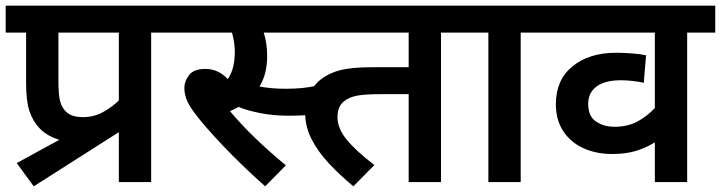

<svg xmlns="http://www.w3.org/2000/svg" viewBox="-20 -642 2542 677"><path d="M39 -67 189 -149Q147 -162 121 -188Q96 -214 84 -249.5Q72 -285 72 -350V-527H0V-622H610V-527H513V0H399V-176L99 15ZM399 -527H186V-359Q186 -307 192 -285Q198 -263 212 -249Q231 -229 273 -229Q312 -229 345.5 -248Q379 -267 399 -288Z M987 -329Q1018 -329 1044 -331.5Q1070 -334 1098 -340L1108 -243Q1080 -237 1053 -235.5Q1026 -234 998 -234Q945 -234 898.5 -243Q852 -252 821 -265Q807 -257 791 -250Q830 -203 881 -154Q932 -105 988 -59L915 15Q832 -59 766 -128.5Q700 -198 665 -245Q643 -275 636.5 -295Q630 -315 630 -332Q630 -355 646.5 -377Q663 -399 704 -399Q750 -399 783 -363Q797 -383 802.5 -408Q808 -433 808 -458Q808 -477 805 -495Q802 -513 798 -527H596V-622H1068V-527H910Q915 -511 918.5 -491Q922 -471 922 -445Q922 -411 915 -384.5Q908 -358 895 -337Q916 -333 939 -331Q962 -329 987 -329Z M1535 -527V0H1421V-310H1323Q1266 -310 1238 -304.5Q1210 -299 1192 -284Q1170 -266 1170 -229Q1170 -189 1203 -149Q1236 -109 1300 -60L1226 15Q1179 -24 1140.5 -65Q1102 -106 1079 -150.5Q1056 -195 1056 -244Q1056 -280 1069.5 -308.5Q1083 -337 1104 -356Q1134 -382 1176 -393.5Q1218 -405 1292 -405H1421V-527H1015V-622H1633V-527Z M1816 -527V0H1702V-527H1619V-622H1914V-527Z M2502 -527H2403V0H2289V-140Q2258 -121 2222.5 -110Q2187 -99 2139 -99Q2082 -99 2037 -119.5Q1992 -140 1966 -179.5Q1940 -219 1940 -275Q1940 -360 1998.5 -408Q2057 -456 2153 -456Q2180 -456 2211 -453.5Q2242 -451 2258 -447L2250 -350Q2233 -354 2211.5 -356.5Q2190 -359 2169 -359Q2113 -359 2083.5 -337Q2054 -315 2054 -276Q2054 -232 2081.5 -213.5Q2109 -195 2147 -195Q2194 -195 2228.5 -214Q2263 -233 2289 -261V-527H1900V-622H2502Z"/></svg>

Font: Noto Sans SemiBold
Style: Regular
Weight: 600
Designer: Monotype Design Team
Foundry: Monotype Imaging Inc.
Version: Version 2.007